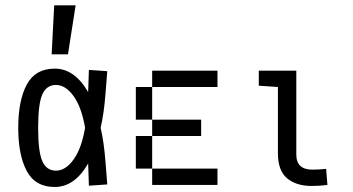

<svg xmlns="http://www.w3.org/2000/svg" viewBox="-20 -708 1352 735"><path d="M383.8 -88.9 390.6 -2 320.3 2.9 317.4 -82Q265.6 7.8 189.5 7.8Q115.2 7.8 82.5 -53.2Q49.8 -114.3 49.8 -218.8Q49.8 -323.2 82.5 -384.3Q115.2 -445.3 189.5 -445.3Q265.6 -445.3 317.4 -355.5L320.3 -440.4L390.6 -435.5L383.8 -348.6Q377.9 -272.5 365.2 -218.8Q377.9 -165 383.8 -88.9ZM305.7 -218.8Q292 -298.8 261.2 -340.8Q230.5 -382.8 194.3 -382.8Q158.2 -382.8 142.1 -346.7Q126 -310.5 126 -218.8Q126 -127 142.1 -90.8Q158.2 -54.7 194.3 -54.7Q230.5 -54.7 261.2 -96.7Q292 -138.7 305.7 -218.8ZM269.5 -687.5 240.2 -500H177.7L187.5 -687.5Z M562.5 -375V-437.5H812.5V-375ZM562.5 -375V-250H500V-375ZM562.5 -187.5V-250H750V-187.5ZM500 -187.5H562.5V-62.5H500ZM562.5 0V-62.5H812.5V0Z M1114.3 -116.2Q1114.3 -58.6 1175.8 -58.6Q1199.2 -58.6 1228.5 -61.5L1233.4 0Q1203.1 3.9 1172.9 3.9Q1114.3 3.9 1079.1 -25.4Q1043.9 -54.7 1043.9 -121.1V-375L970.7 -379.9V-437.5H1114.3Z"/></svg>

Font: Sudo
Style: Bold
Weight: 700
Monospace: yes
Designer: Jens Kutilek
Foundry: Jens Kutilek
Version: Version 0.040